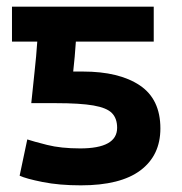

<svg xmlns="http://www.w3.org/2000/svg" viewBox="-20 -544 547 577"><path d="M223 13Q158 13 108 3Q58 -7 39 -16L62 -125Q80 -119 121.5 -108.5Q163 -98 221 -98Q332 -98 332 -160Q332 -188 316.5 -204Q301 -220 261 -227Q221 -234 147 -234H74Q79 -285 84 -329.5Q89 -374 92 -419H16V-524H442V-419H208Q205 -373 200 -329H229Q338 -329 400 -287.5Q462 -246 462 -158Q462 -77 402 -32Q342 13 223 13Z"/></svg>

Font: Ubuntu Sans
Style: Bold
Weight: 700
Designer: Dalton Maag Ltd
Foundry: Dalton Maag Ltd
Version: Version 1.006; ttfautohint (v1.8.4.7-5d5b)